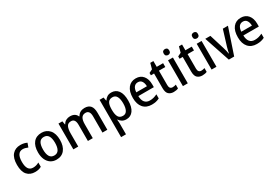

<svg xmlns="http://www.w3.org/2000/svg" viewBox="71 -1989 4993 3474"><g transform="rotate(-30 2567.0 -252.0)"><path d="M272 10Q167 10 107.5 -57.5Q48 -125 48 -266Q48 -408 110 -478.5Q172 -549 278 -549Q320 -549 355 -540.5Q390 -532 414 -519L384 -436Q359 -447 332 -454.5Q305 -462 280 -462Q152 -462 152 -267Q152 -77 278 -77Q315 -77 345.5 -86Q376 -95 404 -111V-22Q351 10 272 10Z M949 -270Q949 -141 889 -65.5Q829 10 718 10Q649 10 598 -24Q547 -58 518.5 -121Q490 -184 490 -270Q490 -403 550 -476Q610 -549 721 -549Q823 -549 886 -477Q949 -405 949 -270ZM595 -270Q595 -177 625 -126.5Q655 -76 720 -76Q785 -76 815 -126Q845 -176 845 -270Q845 -364 814.5 -413.5Q784 -463 719 -463Q654 -463 624.5 -413.5Q595 -364 595 -270Z M1619 -549Q1701 -549 1741.5 -502Q1782 -455 1782 -354V0H1680V-338Q1680 -463 1593 -463Q1531 -463 1504.5 -418.5Q1478 -374 1478 -290V0H1376V-339Q1376 -463 1289 -463Q1222 -463 1198 -413Q1174 -363 1174 -273V0H1072V-539H1153L1166 -467H1172Q1194 -509 1232.5 -529Q1271 -549 1315 -549Q1426 -549 1460 -464H1468Q1492 -508 1531.5 -528.5Q1571 -549 1619 -549Z M2179 -549Q2269 -549 2321.5 -479Q2374 -409 2374 -270Q2374 -134 2321.5 -62Q2269 10 2180 10Q2127 10 2091 -12Q2055 -34 2033 -68H2027Q2029 -48 2031 -25.5Q2033 -3 2033 14V240H1931V-539H2014L2028 -467H2033Q2056 -505 2091 -527Q2126 -549 2179 -549ZM2154 -464Q2090 -464 2062 -420.5Q2034 -377 2033 -287V-268Q2033 -173 2060.5 -124.5Q2088 -76 2156 -76Q2214 -76 2242 -127.5Q2270 -179 2270 -271Q2270 -363 2242 -413.5Q2214 -464 2154 -464Z M2689 -549Q2787 -549 2841.5 -482.5Q2896 -416 2896 -307V-247H2572Q2574 -162 2610.5 -117.5Q2647 -73 2715 -73Q2759 -73 2795.5 -83Q2832 -93 2871 -112V-26Q2834 -7 2796 1.5Q2758 10 2709 10Q2596 10 2532.5 -62.5Q2469 -135 2469 -266Q2469 -402 2528 -475.5Q2587 -549 2689 -549ZM2688 -469Q2638 -469 2608.5 -432.5Q2579 -396 2574 -324H2796Q2795 -387 2769 -428Q2743 -469 2688 -469Z M3192 -75Q3210 -75 3229 -78.5Q3248 -82 3263 -88V-9Q3246 0 3220 5Q3194 10 3166 10Q3103 10 3063 -26Q3023 -62 3023 -154V-459H2957V-508L3028 -543L3060 -660H3125V-539H3258V-459H3125V-157Q3125 -75 3192 -75Z M3413 -744Q3438 -744 3454 -729.5Q3470 -715 3470 -683Q3470 -651 3454 -636Q3438 -621 3413 -621Q3387 -621 3370.5 -636Q3354 -651 3354 -683Q3354 -715 3370.5 -729.5Q3387 -744 3413 -744ZM3463 -539V0H3361V-539Z M3791 -75Q3809 -75 3828 -78.5Q3847 -82 3862 -88V-9Q3845 0 3819 5Q3793 10 3765 10Q3702 10 3662 -26Q3622 -62 3622 -154V-459H3556V-508L3627 -543L3659 -660H3724V-539H3857V-459H3724V-157Q3724 -75 3791 -75Z M4012 -744Q4037 -744 4053 -729.5Q4069 -715 4069 -683Q4069 -651 4053 -636Q4037 -621 4012 -621Q3986 -621 3969.5 -636Q3953 -651 3953 -683Q3953 -715 3969.5 -729.5Q3986 -744 4012 -744ZM4062 -539V0H3960V-539Z M4320 0 4139 -539H4246L4342 -228Q4352 -196 4361 -160Q4370 -124 4373 -96H4378Q4381 -119 4390 -154Q4399 -189 4408 -221L4506 -539H4613L4432 0Z M4883 -549Q4981 -549 5035.5 -482.5Q5090 -416 5090 -307V-247H4766Q4768 -162 4804.5 -117.5Q4841 -73 4909 -73Q4953 -73 4989.5 -83Q5026 -93 5065 -112V-26Q5028 -7 4990 1.5Q4952 10 4903 10Q4790 10 4726.5 -62.5Q4663 -135 4663 -266Q4663 -402 4722 -475.5Q4781 -549 4883 -549ZM4882 -469Q4832 -469 4802.5 -432.5Q4773 -396 4768 -324H4990Q4989 -387 4963 -428Q4937 -469 4882 -469Z"/></g></svg>

Font: Noto Sans Sinhala UI SemiCondensed Medium
Style: Regular
Weight: 500
Width: 4
Designer: Jelle Bosma - Monotype Design Team
Foundry: Monotype Imaging Inc.
Version: Version 2.006; ttfautohint (v1.8.4.7-5d5b)